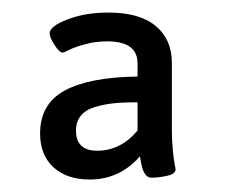

<svg xmlns="http://www.w3.org/2000/svg" viewBox="-20 -727 359 306"><path d="M152.8 -707Q202.6 -707 228.3 -685.5Q253.9 -664.1 253.9 -627V-522.9Q253.9 -502.9 255.4 -488Q256.8 -473.1 258.3 -465.8Q259.8 -458.5 259.8 -457Q259.8 -449.7 246.3 -446.8Q232.9 -443.8 221.2 -443.8Q208 -443.8 204.1 -472.2Q203.6 -473.1 203.6 -475.1L203.1 -478Q170.9 -440.9 123 -440.9Q86.4 -440.9 65.2 -460.4Q43.9 -480 43.9 -514.2Q43.9 -561.5 83.3 -582.8Q122.6 -604 199.2 -605V-626Q199.2 -661.1 150.9 -661.1Q132.8 -661.1 116.5 -656.7Q100.1 -652.3 90.6 -647.7Q81.1 -643.1 80.1 -643.1Q74.7 -643.1 66.9 -655.3Q59.1 -667.5 59.1 -673.8Q59.1 -685.1 87.4 -696Q115.7 -707 152.8 -707ZM199.2 -564Q177.7 -564 162.4 -562.5Q147 -561 131.8 -556.6Q116.7 -552.2 108.9 -542.7Q101.1 -533.2 101.1 -519Q101.1 -486.8 134.8 -486.8Q172.4 -486.8 199.2 -519Z"/></svg>

Font: Asap Symbol
Style: Regular
Weight: 900
Designer: Tania Quindós, Elena González Miranda, Marcela Romero, Pablo Cosgaya
Foundry: Omnibus-Type
Version: Version 1.000;PS 001.000;hotconv 1.0.70;makeotf.lib2.5.58329